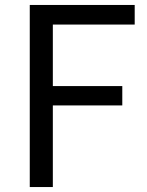

<svg xmlns="http://www.w3.org/2000/svg" viewBox="-20 -754 592 774"><path d="M100 0H193V-329H473V-407H193V-655H523V-734H100Z"/></svg>

Font: Noto Sans JP
Style: Regular
Weight: 400
Designer: Ryoko NISHIZUKA  (kana, bopomofo & ideographs); Paul D. Hunt (Latin, Greek & Cyrillic); Sandoll Communications , Soo-you
Foundry: Adobe
Version: Version 2.002;hotconv 1.0.116;makeotfexe 2.5.65601